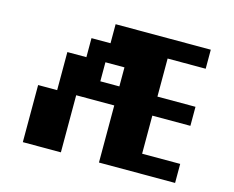

<svg xmlns="http://www.w3.org/2000/svg" viewBox="-116 -1046 1483 1218"><g transform="rotate(15 625.0 -437.5)"><path d="M500 -875H1125V-750H875V-500H1125V-375H875V-125H1125V0H625V-375H375V0H125V-375H250V-625H375V-750H500ZM500 -625V-500H625V-625Z"/></g></svg>

Font: Dogica Pixel
Style: Bold
Weight: 700
Designer: Roberto Mocci
Version: Version 001.000